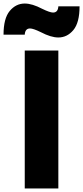

<svg xmlns="http://www.w3.org/2000/svg" viewBox="-85 -1066 470 1086"><path d="M245 -854Q203 -854 146 -884Q103 -905 85 -905Q57 -905 55 -870H-65Q-65 -962 -30 -1004Q5 -1046 55 -1046Q97 -1046 154 -1016Q197 -995 215 -995Q243 -995 245 -1030H365Q365 -938 330 -896Q295 -854 245 -854ZM245 0H55V-780H245Z"/></svg>

Font: Tanohe Sans ExtraBold
Style: Regular
Weight: 800
Designer: Village Type and Design LLC & Cristiano Sobral
Foundry: Cooper Hewitt Smithsonian Design Museum
Version: Version 1.00;September 29, 2021;FontCreator 13.0.0.2655 64-b